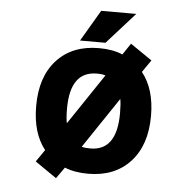

<svg xmlns="http://www.w3.org/2000/svg" viewBox="-64 -1027 1128 1145"><g transform="rotate(5 500.0 -455.0)"><path d="M553.7 -582Q536.1 -588.9 502 -588.9Q342.8 -588.9 342.8 -365.2Q342.8 -309.6 349.6 -278.3ZM502 -140.6Q660.2 -140.6 660.2 -365.2Q660.2 -420.9 654.3 -450.2L450.2 -146.5Q466.8 -140.6 502 -140.6ZM384.8 -776.4 495.1 -963.9H705.1L537.1 -776.4ZM689.5 -784.2 819.3 -695.3 768.6 -622.1Q845.7 -526.4 845.7 -365.2Q845.7 -189.5 752.9 -89.4Q660.2 10.7 502 10.7Q419.9 10.7 361.3 -13.7L313.5 53.7L184.6 -35.2L234.4 -107.4Q158.2 -203.1 158.2 -365.2Q158.2 -541 250.5 -641.1Q342.8 -741.2 502 -741.2Q584 -741.2 643.6 -715.8Z"/></g></svg>

Font: Gen Shin Gothic Monospace Heavy
Style: Bold
Weight: 800
Designer: [Source Han Sans]
Ryoko NISHIZUKA  (kana & ideographs); Paul D. Hunt (Latin, Greek & Cyrillic); Wenlong ZHANG  (bopomofo
Version: Version 1.002.20150607